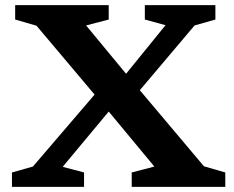

<svg xmlns="http://www.w3.org/2000/svg" viewBox="-20 -727 912 747"><path d="M580.5 -79 403 -293 224 -78 307 -56V0H26.5V-56L108 -79L348 -359L122 -627L39 -651V-707H403V-651L315 -628L470.5 -440L624 -629L543.5 -651V-707H818V-651L737 -628L524 -376L773.5 -80L856.5 -56V0H492.5V-56Z"/></svg>

Font: Newsreader 6pt Medium
Style: Regular
Weight: 500
Designer: Hugues Gentile
Foundry: Production Type
Version: Version 1.003; ttfautohint (v1.8.3)